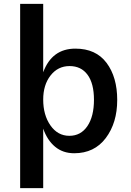

<svg xmlns="http://www.w3.org/2000/svg" viewBox="-20 -771 675 991"><path d="M84 -751H203V-398Q248 -520 369 -520Q475 -520 530 -446.5Q585 -373 585 -255Q585 -137 526 -58.5Q467 20 363 20Q305 20 264.5 -13.5Q224 -47 203 -107V200H84ZM338 -70Q397 -70 431 -120Q465 -170 465 -256Q465 -340 432 -385Q399 -430 339 -430Q279 -430 241 -381.5Q203 -333 203 -257Q203 -177 240.5 -123.5Q278 -70 338 -70Z"/></svg>

Font: Moderustic Med
Style: Regular
Weight: 500
Designer: Tural Alisoy
Foundry: TAFT Foundry
Version: Version 2.110